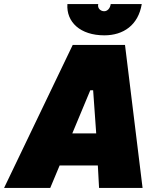

<svg xmlns="http://www.w3.org/2000/svg" viewBox="-77 -920 752 940"><path d="M-57 0H169L215 -110H402L408 0H621L535 -700H279ZM434 -747C527 -747 600 -797 617 -900H465C462 -878 448 -865 433 -865C415 -865 399 -880 404 -900H253C247 -812 316 -747 434 -747ZM277 -267 365 -478H379L394 -267Z"/></svg>

Font: Fixel Text 20240404 Black
Style: Italic
Weight: 900
Width: 4
Italic angle: -10°
Designer: AlfaBravo + MacPaw
Foundry: Kyrylo Tkachov, Marchela Mozhyna, Serhii Makarenko, Maria Weinstein, Zakhar Kryvoshyya
Version: Version 1.211;Glyphs 3.2 (3225)